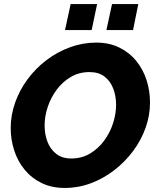

<svg xmlns="http://www.w3.org/2000/svg" viewBox="-20 -925 773 951"><path d="M301 6Q236 6 186 -18.5Q136 -43 102 -84.5Q68 -126 50.5 -179.5Q33 -233 33 -291Q33 -355 55 -417Q77 -479 117 -533Q157 -587 210.5 -627.5Q264 -668 327 -691Q390 -714 457 -714Q521 -714 571 -689.5Q621 -665 655 -623Q689 -581 706 -528Q723 -475 723 -417Q723 -353 701 -291.5Q679 -230 639 -176.5Q599 -123 546 -82Q493 -41 430.5 -17.5Q368 6 301 6ZM333 -140Q385 -140 426 -164.5Q467 -189 496 -228.5Q525 -268 540 -314.5Q555 -361 555 -406Q555 -449 541 -486Q527 -523 498 -545.5Q469 -568 423 -568Q372 -568 331 -544Q290 -520 261 -481Q232 -442 216.5 -395.5Q201 -349 201 -304Q201 -260 215 -223Q229 -186 258.5 -163Q288 -140 333 -140ZM302 -776 330 -905H461L434 -776ZM507 -776 535 -905H665L639 -776Z"/></svg>

Font: Raleway Thin ExtraBold
Style: Italic
Weight: 800
Italic angle: -12°
Version: Version 4.026